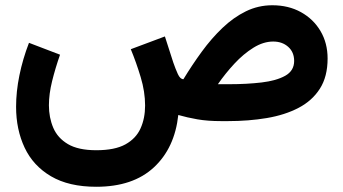

<svg xmlns="http://www.w3.org/2000/svg" viewBox="-20 -463 1312 734"><path d="M348.1 251Q243.2 251 175 210.9Q106.9 170.9 74.2 101.6Q41.5 32.2 41.5 -54.7Q41.5 -112.8 54.2 -175Q66.9 -237.3 90.8 -299.3L209.5 -253.9Q191.4 -202.1 179.2 -152.8Q167 -103.5 167 -60.5Q167 -13.7 183.6 25.4Q200.2 64.5 239.7 87.9Q279.3 111.3 348.1 111.3Q418.9 111.3 459.5 88.9Q500 66.4 517.3 27.8Q534.7 -10.7 534.7 -59.6Q534.7 -112.3 517.8 -168.2Q501 -224.1 480 -274.9L610.4 -323.7L642.6 -223.6Q650.9 -199.7 659.9 -179.9Q668.9 -160.2 681.2 -160.2Q714.4 -214.8 751.5 -265.6Q788.6 -316.4 830.6 -356.4Q872.6 -396.5 919.9 -419.7Q967.3 -442.9 1021 -442.9Q1083 -442.9 1130.6 -416.5Q1178.2 -390.1 1205.3 -344.2Q1232.4 -298.3 1232.4 -239.3Q1232.4 -170.4 1203.1 -124.3Q1173.8 -78.1 1121.6 -50.8Q1069.3 -23.4 1000 -11.7Q930.7 0 851.1 0H825.7Q773.9 0 734.6 -6.8Q695.3 -13.7 661.6 -23.4Q647.9 103 568.1 177Q488.3 251 348.1 251ZM1024.4 -304.2Q986.8 -304.2 948.7 -280.5Q910.6 -256.8 876 -219.5Q841.3 -182.1 813 -141.1H857.4Q923.3 -141.1 979.7 -147.7Q1036.1 -154.3 1070.3 -173.3Q1104.5 -192.4 1104.5 -230Q1104.5 -263.7 1081.8 -283.9Q1059.1 -304.2 1024.4 -304.2Z"/></svg>

Font: Vazirmatn RD ExtraBold
Style: Regular
Weight: 800
Designer: Saber Rastikerdar
Foundry: Saber Rastikerdar
Version: Version 32.102